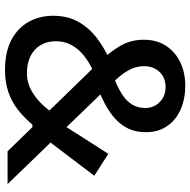

<svg xmlns="http://www.w3.org/2000/svg" viewBox="-16 -750 777 785"><g transform="rotate(90 372.5 -357.5)"><path d="M598.5 0Q565.5 -34 532.2 -68.2Q499 -102.5 466 -136L239.5 -369Q194.5 -415 168.5 -459Q142.5 -503 142.5 -556.5Q142.5 -610.5 167.8 -648.5Q193 -686.5 235.5 -706.5Q278 -726.5 330 -726.5Q383.5 -726.5 426.8 -707.8Q470 -689 495.2 -652.8Q520.5 -616.5 520.5 -565.5Q520.5 -523 505 -492Q489.5 -461 463.8 -438.5Q438 -416 408.2 -400Q378.5 -384 350 -372.5L304 -437.5Q340 -451.5 366.2 -468.5Q392.5 -485.5 407 -508.5Q421.5 -531.5 421.5 -563Q421.5 -598.5 397 -622.2Q372.5 -646 335.5 -646Q297.5 -646 274 -621.2Q250.5 -596.5 250.5 -557Q250.5 -523.5 268.5 -492.2Q286.5 -461 327 -420L546.5 -192.5Q593 -144.5 639.8 -96.2Q686.5 -48 732.5 0ZM266.5 10.5Q192 10.5 142.8 -15.8Q93.5 -42 69 -86.8Q44.5 -131.5 44.5 -186Q44.5 -247 70.2 -291.2Q96 -335.5 137.2 -366.2Q178.5 -397 223.5 -417L270 -350Q234 -333.5 206.8 -311.5Q179.5 -289.5 164 -261Q148.5 -232.5 148.5 -197.5Q148.5 -163 163.8 -136.2Q179 -109.5 208.5 -94.2Q238 -79 280.5 -79Q309 -79 336 -90.5Q363 -102 389 -124.5Q415 -147 439.5 -181L499.5 -119.5L503.5 -101.5H489.5Q460 -66.5 427.2 -41.2Q394.5 -16 355.2 -2.8Q316 10.5 266.5 10.5ZM560.5 -172.5 496 -235Q525.5 -281 553 -324.5Q580.5 -368 609 -412L698.5 -354.5Q664 -308.5 629.8 -263.8Q595.5 -219 560.5 -172.5Z"/></g></svg>

Font: Commissioner Thin Medium
Style: Regular
Weight: 500
Version: Version 1.000